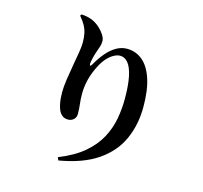

<svg xmlns="http://www.w3.org/2000/svg" viewBox="-125 -963 1250 1185"><g transform="rotate(15 500.0 -371.0)"><path d="M339 63.5Q438 24.1 498.5 -27.9Q559.1 -79.9 590.7 -139.9Q622.4 -200 633.9 -263.9Q645.3 -327.8 645.3 -389.5Q645.3 -478 633.6 -533.4Q621.9 -588.7 600.2 -614.8Q578.6 -640.8 548.9 -640.8Q530.4 -640.8 508.6 -628.9Q486.8 -616.9 466.1 -593.9Q445.4 -570.8 428.2 -536.3Q404.6 -490.1 393.3 -444.8Q381.9 -399.5 381.9 -352.3Q381.9 -317 385.7 -288.2Q389.4 -259.4 389.4 -225.5Q389.4 -204 374.8 -190.5Q360.1 -176.9 339 -176.9Q316.9 -176.9 302.4 -187.9Q287.9 -198.9 278.2 -220.4Q272 -235.3 268.2 -252.9Q264.3 -270.5 262.4 -290Q260.6 -309.6 260.6 -329.1Q260.6 -365.2 267.4 -411.8Q274.1 -458.4 282.7 -506Q291.2 -553.6 298 -594Q304.7 -634.5 304.7 -659Q304.7 -692.5 299 -718.7Q293.3 -744.9 280.1 -768.2Q266.8 -791.5 245.8 -816L252.3 -825.2Q269.3 -825 289.5 -820.7Q309.8 -816.5 325.4 -809.2Q350.9 -797.7 372 -778.2Q393.1 -758.8 406.3 -737.8Q419.5 -716.9 419.5 -699.8Q419.5 -680.3 414.2 -664Q408.9 -647.8 402.4 -630.5Q393.9 -606.5 388.9 -585.2Q383.9 -563.8 382.1 -548.5Q381.2 -534.7 385.9 -534.1Q390.5 -533.4 397.3 -545.8Q423.7 -592.4 452.6 -625.3Q481.5 -658.3 513.3 -675.8Q545.1 -693.4 578.6 -693.4Q635.9 -693.4 678.4 -658.1Q720.9 -622.8 744.8 -551.5Q768.8 -480.2 768.8 -371.9Q768.8 -258.3 726.8 -164.8Q684.9 -71.3 592.2 -7.4Q499.5 56.5 346.9 82.4Z"/></g></svg>

Font: Noto Serif SC ExtraLight
Style: Regular
Weight: 200
Designer: Ryoko NISHIZUKA 西塚涼子 (kana & ideographs); Frank Grießhammer (Latin, Greek & Cyrillic); Wenlong ZHANG 张文龙 (bopomofo); San
Foundry: Adobe
Version: Version 2.002-H1;hotconv 1.1.0;makeotfexe 2.6.0